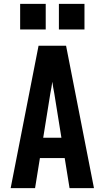

<svg xmlns="http://www.w3.org/2000/svg" viewBox="-20 -971 540 991"><path d="M35 0 179 -735H321L465 0H339L314 -155H186L161 0ZM297 -260 260 -490Q257 -505 254.5 -519.5Q252 -534 250 -549Q248 -534 245.5 -519.5Q243 -505 240 -490L203 -260ZM284 -819V-951H416V-819ZM84 -819V-951H216V-819Z"/></svg>

Font: Iosevka SS04 Extrabold
Style: Regular
Weight: 800
Monospace: yes
Designer: Belleve Invis
Foundry: Belleve Invis
Version: Version 19.0.0; ttfautohint (v1.8.4)